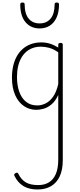

<svg xmlns="http://www.w3.org/2000/svg" viewBox="-20 -856 638 1526"><path d="M279 650Q209 650 164.5 622Q120 594 95 542Q91 534 93.5 529Q96 524 104 520Q112 515 118 517Q124 519 126 526Q148 571 184.5 593Q221 615 284 615Q334 615 369.5 593Q405 571 424 526Q443 481 443 412V-101Q420 -52 389.5 -26.5Q359 -1 327.5 8Q296 17 269 17Q214 17 170 -13Q126 -43 100.5 -100.5Q75 -158 75 -239Q75 -288 84.5 -330.5Q94 -373 113 -407.5Q132 -442 160.5 -467Q189 -492 226 -505.5Q263 -519 309 -519Q344 -519 376.5 -509Q409 -499 443 -478V-500Q443 -508 447.5 -511.5Q452 -515 461 -515Q471 -515 475 -511.5Q479 -508 479 -500V415Q479 493 455 545Q431 597 386 623.5Q341 650 279 650ZM276 -18Q309 -18 341.5 -33.5Q374 -49 401 -86Q428 -123 443 -188V-440Q406 -466 372 -475.5Q338 -485 305 -485Q270 -485 240.5 -474.5Q211 -464 188 -444Q165 -424 148.5 -394.5Q132 -365 123.5 -327Q115 -289 115 -243Q115 -178 133 -127Q151 -76 187 -47Q223 -18 276 -18ZM295 -630Q225 -630 183 -679.5Q141 -729 141 -820Q141 -828 145 -832Q149 -836 159 -836Q168 -836 172 -832Q176 -828 176 -820Q176 -747 207.5 -708.5Q239 -670 295 -670Q351 -670 382.5 -708.5Q414 -747 414 -820Q414 -828 418 -832Q422 -836 431 -836Q441 -836 445 -832Q449 -828 449 -820Q449 -760 430 -717.5Q411 -675 376.5 -652.5Q342 -630 295 -630Z"/></svg>

Font: Playwrite BR Thin
Style: Regular
Weight: 250
Version: Version 1.003